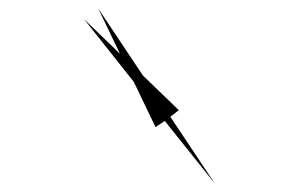

<svg xmlns="http://www.w3.org/2000/svg" viewBox="-20 -594 692 454"><path d="M263.7 -466.8 212.4 -573.7 317.9 -415.5 402.8 -333.5 382.8 -317.9 487.8 -160.2 369.6 -308.1 347.7 -293.5 296.4 -400.4 178.7 -548.8Z"/></svg>

Font: Vazirmatn FD SemiBold
Style: Regular
Weight: 600
Designer: Saber Rastikerdar
Foundry: Saber Rastikerdar
Version: Version 33.001